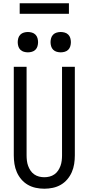

<svg xmlns="http://www.w3.org/2000/svg" viewBox="-20 -1142 540 1170"><path d="M250 8Q224 8 198 2.5Q172 -3 149.5 -16Q127 -29 110 -49Q93 -69 82.5 -93Q72 -117 68 -143Q64 -169 64 -195V-735H142V-195Q142 -179 144 -162.5Q146 -146 151.5 -131Q157 -116 166 -102.5Q175 -89 188.5 -79.5Q202 -70 218 -66Q234 -62 250 -62Q266 -62 282 -66Q298 -70 311.5 -79.5Q325 -89 334 -102.5Q343 -116 348.5 -131Q354 -146 356 -162.5Q358 -179 358 -195V-735H436V-195Q436 -169 432 -143Q428 -117 417.5 -93Q407 -69 390 -49Q373 -29 350.5 -16Q328 -3 302 2.5Q276 8 250 8ZM350 -823Q338 -823 325.5 -826.5Q313 -830 304 -839Q295 -848 291.5 -860.5Q288 -873 288 -885Q288 -897 291.5 -909.5Q295 -922 304 -931Q313 -940 325.5 -943.5Q338 -947 350 -947Q362 -947 374.5 -943.5Q387 -940 396 -931Q405 -922 408.5 -909.5Q412 -897 412 -885Q412 -873 408.5 -860.5Q405 -848 396 -839Q387 -830 374.5 -826.5Q362 -823 350 -823ZM150 -823Q138 -823 125.5 -826.5Q113 -830 104 -839Q95 -848 91.5 -860.5Q88 -873 88 -885Q88 -897 91.5 -909.5Q95 -922 104 -931Q113 -940 125.5 -943.5Q138 -947 150 -947Q162 -947 174.5 -943.5Q187 -940 196 -931Q205 -922 208.5 -909.5Q212 -897 212 -885Q212 -873 208.5 -860.5Q205 -848 196 -839Q187 -830 174.5 -826.5Q162 -823 150 -823ZM400 -1058H100V-1122H400Z"/></svg>

Font: Iosevka Custom
Style: Regular
Weight: 400
Monospace: yes
Designer: Belleve Invis
Foundry: Belleve Invis
Version: Version 32.5.0; ttfautohint (v1.8.4)